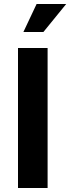

<svg xmlns="http://www.w3.org/2000/svg" viewBox="-20 -940 351 960"><path d="M70 -700H218V0H70ZM163 -920H311L197 -780H97Z"/></svg>

Font: Uncut Sans VF
Style: Regular
Weight: 400
Designer: Kasper Nordkvist
Foundry: Uncut Type
Version: Version 1.100;FEAKit 1.0